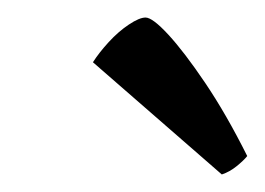

<svg xmlns="http://www.w3.org/2000/svg" viewBox="-20 -763 302 219"><path d="M233 -564 86 -692Q93 -703 104 -715Q115 -727 127 -735Q139 -743 146 -743Q154 -743 172 -723.5Q190 -704 214 -668.5Q238 -633 262 -585Q258 -580 250 -573.5Q242 -567 233 -564Z"/></svg>

Font: Texturina Medium 12pt ExtraLight
Style: Italic
Weight: 250
Italic angle: -11°
Version: Version 1.002